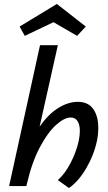

<svg xmlns="http://www.w3.org/2000/svg" viewBox="-20 -939 545 969"><path d="M476 -294Q476 -259 469 -227Q454 -156 415 -89.5Q376 -23 328 10L272 -30Q308 -62 336.5 -117Q365 -172 377 -227Q383 -254 383 -278Q383 -309 371.5 -327.5Q360 -346 337 -346Q305 -346 263 -308.5Q221 -271 181 -195.5Q141 -120 116 -12L113 0H26L182 -711H272L180 -300Q224 -363 274 -394Q324 -425 373 -425Q425 -425 450.5 -389Q476 -353 476 -294ZM369 -758 250 -827 105 -758 79 -805 267 -919 413 -805Z"/></svg>

Font: Ysabeau Semibold
Style: Italic
Weight: 600
Italic angle: -12°
Designer: Christian Thalmann (Catharsis Fonts)
Version: Version 0.003